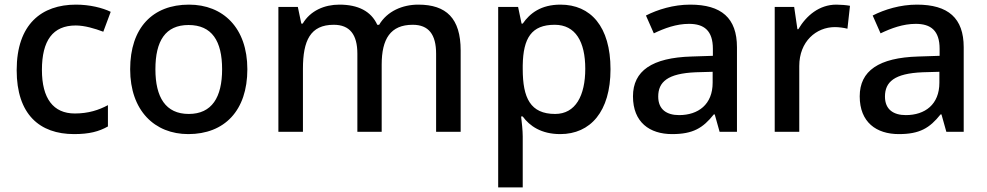

<svg xmlns="http://www.w3.org/2000/svg" viewBox="-20 -569 4261 829"><path d="M300 10C365 10 407 -1 446 -23V-115C407 -94 362 -79 303 -79C210 -79 161 -144 161 -267C161 -394 208 -459 307 -459C345 -459 389 -446 426 -432L458 -518C423 -535 368 -549 308 -549C160 -549 52 -465 52 -266C52 -75 151 10 300 10Z M1048 -270C1048 -449 943 -549 796 -549C639 -549 542 -449 542 -270C542 -91 648 10 793 10C949 10 1048 -91 1048 -270ZM651 -270C651 -392 694 -461 794 -461C895 -461 939 -392 939 -270C939 -149 895 -77 795 -77C695 -77 651 -149 651 -270Z M1786 -549C1718 -549 1652 -521 1617 -462H1609C1582 -521 1526 -549 1445 -549C1381 -549 1320 -523 1287 -467H1281L1266 -539H1182V0H1288V-272C1288 -394 1320 -462 1421 -462C1490 -462 1523 -420 1523 -337V0H1628V-290C1628 -401 1666 -462 1762 -462C1831 -462 1863 -420 1863 -337V0H1969V-351C1969 -490 1907 -549 1786 -549Z M2400 -549C2316 -549 2268 -512 2237 -467H2232L2217 -539H2131V240H2237V20C2237 -5 2233 -42 2230 -66H2237C2267 -25 2317 10 2399 10C2529 10 2616 -87 2616 -270C2616 -455 2530 -549 2400 -549ZM2375 -462C2465 -462 2507 -389 2507 -272C2507 -156 2465 -77 2377 -77C2270 -77 2237 -146 2237 -271V-287C2239 -405 2275 -462 2375 -462Z M2960 -549C2888 -549 2820 -528 2769 -502L2803 -425C2849 -447 2900 -466 2955 -466C3020 -466 3058 -437 3058 -358V-328L2966 -325C2795 -320 2713 -263 2713 -153C2713 -41 2785 10 2882 10C2972 10 3015 -16 3062 -75H3066L3087 0H3162V-365C3162 -491 3095 -549 2960 -549ZM2985 -257 3057 -259V-212C3057 -118 2995 -72 2912 -72C2859 -72 2822 -96 2822 -152C2822 -215 2862 -252 2985 -257Z M3591 -549C3517 -549 3461 -501 3427 -443H3423L3409 -539H3325V0H3431V-284C3431 -390 3504 -452 3585 -452C3602 -452 3624 -449 3639 -445L3650 -544C3634 -547 3610 -549 3591 -549Z M3939 -549C3867 -549 3799 -528 3748 -502L3782 -425C3828 -447 3879 -466 3934 -466C3999 -466 4037 -437 4037 -358V-328L3945 -325C3774 -320 3692 -263 3692 -153C3692 -41 3764 10 3861 10C3951 10 3994 -16 4041 -75H4045L4066 0H4141V-365C4141 -491 4074 -549 3939 -549ZM3964 -257 4036 -259V-212C4036 -118 3974 -72 3891 -72C3838 -72 3801 -96 3801 -152C3801 -215 3841 -252 3964 -257Z"/></svg>

Font: Noto Sans Gunjala Gondi Medium
Style: Regular
Weight: 500
Designer: Ek Type
Foundry: Ek Type
Version: Version 1.004